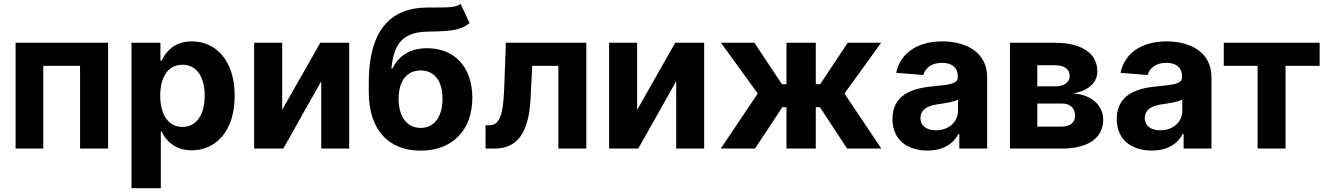

<svg xmlns="http://www.w3.org/2000/svg" viewBox="-20 -766 6856 990"><path d="M60.4 0H203.1V-426.5H392.8V0H537.3V-545.5H60.4Z M658 204.5H809.3V-87.4H813.9C834.9 -41.9 880.7 8.9 968.8 8.9C1093 8.9 1190 -89.5 1190 -272C1190 -459.5 1088.8 -552.6 969.1 -552.6C877.8 -552.6 834.2 -498.2 813.9 -453.8H807.2V-545.5H658ZM806.1 -272.7C806.1 -370 847.3 -432.2 920.8 -432.2C995.7 -432.2 1035.5 -367.2 1035.5 -272.7C1035.5 -177.6 995 -111.5 920.8 -111.5C848 -111.5 806.1 -175.4 806.1 -272.7Z M1435 -199.6V-545.5H1290.5V0H1440.7L1636.4 -346.9V0H1780.5V-545.5H1631.4Z M2355.1 -745.7C2328.5 -726.9 2285.9 -727.3 2227.6 -727.3C2213.8 -727.3 2199.2 -727.6 2183.6 -727.3C1985.1 -725.5 1881.4 -601.2 1881.4 -338.4V-293.7C1881.4 -95.5 1983.7 10.7 2148.8 10.7C2313.6 10.7 2415.5 -95.5 2415.5 -262.1C2415.5 -421.9 2322.1 -517.4 2182.9 -517.4C2095.2 -517.4 2036.2 -479.4 2003.6 -412.6H1998.2C2011 -546.5 2062.1 -601.6 2188.6 -603C2300.4 -604.8 2354.8 -608.7 2401.3 -647ZM2149.5 -106.5C2078.1 -106.5 2035.2 -164.1 2035.2 -257.1C2035.9 -350.1 2078.5 -402.7 2148.8 -402.7C2218.8 -402.7 2261.7 -350.1 2261.7 -257.1C2261.7 -163.7 2218.8 -106.5 2149.5 -106.5Z M2484 0H2529.5C2645.2 0 2706.7 -76.7 2715.9 -259.9L2724.4 -426.5H2859V0H3003.2V-545.5H2588.4L2579.5 -304C2574.2 -165.8 2552.9 -120 2501.4 -120H2483.3Z M3265.3 -199.6V-545.5H3120.7V0H3271L3466.6 -346.9V0H3610.8V-545.5H3461.6Z M3696.4 0H3872.9L4013.8 -213.1H4035.2V0H4186.4V-213.1H4207.7L4348 0H4524.5L4334.2 -283.7L4523.4 -545.5H4350.9L4209.2 -332H4186.4V-545.5H4035.2V-332H4011.7L3870 -545.5H3697.4L3887.1 -283.7Z M4762.8 10.3C4843.4 10.3 4895.6 -24.9 4922.2 -75.6H4926.5V0H5070V-367.9C5070 -497.9 4959.9 -552.6 4838.4 -552.6C4707.7 -552.6 4621.8 -490.1 4600.9 -390.6L4740.8 -379.3C4751.1 -415.5 4783.4 -442.1 4837.7 -442.1C4889.2 -442.1 4918.7 -416.2 4918.7 -371.4V-369.3C4918.7 -334.2 4881.4 -329.5 4786.6 -320.3C4678.6 -310.4 4581.7 -274.1 4581.7 -152.3C4581.7 -44.4 4658.7 10.3 4762.8 10.3ZM4806.1 -94.1C4759.6 -94.1 4726.2 -115.8 4726.2 -157.3C4726.2 -199.9 4761.4 -220.9 4814.6 -228.3C4847.7 -233 4901.6 -240.8 4919.7 -252.8V-195C4919.7 -137.8 4872.5 -94.1 4806.1 -94.1Z M5187.5 0H5456C5592.3 0 5668.3 -55.8 5668.3 -148.8C5668.3 -220.5 5611.5 -277.3 5513.5 -284.4C5591.6 -297.9 5638.1 -339.1 5638.1 -398.1C5638.1 -492.5 5554.7 -545.5 5420.1 -545.5H5187.5ZM5328.5 -113.3V-232.2H5456C5497.9 -232.2 5523.4 -208.5 5523.4 -169.7C5523.4 -134.6 5497.9 -113.3 5456 -113.3ZM5328.5 -321V-429.7H5420.1C5467 -429.7 5495.7 -409.4 5495.7 -376.1C5495.7 -341.6 5468.4 -321 5423.3 -321Z M5919.4 10.3C6000 10.3 6052.2 -24.9 6078.8 -75.6H6083.1V0H6226.6V-367.9C6226.6 -497.9 6116.5 -552.6 5995 -552.6C5864.3 -552.6 5778.4 -490.1 5757.5 -390.6L5897.4 -379.3C5907.7 -415.5 5940 -442.1 5994.3 -442.1C6045.8 -442.1 6075.3 -416.2 6075.3 -371.4V-369.3C6075.3 -334.2 6038 -329.5 5943.2 -320.3C5835.2 -310.4 5738.3 -274.1 5738.3 -152.3C5738.3 -44.4 5815.3 10.3 5919.4 10.3ZM5962.7 -94.1C5916.2 -94.1 5882.8 -115.8 5882.8 -157.3C5882.8 -199.9 5918 -220.9 5971.2 -228.3C6004.3 -233 6058.2 -240.8 6076.3 -252.8V-195C6076.3 -137.8 6029.1 -94.1 5962.7 -94.1Z M6290.1 -426.5H6464.5V0H6608.7V-426.5H6784.4V-545.5H6290.1Z"/></svg>

Font: Karasuma Gothic
Style: Bold
Weight: 700
Designer: Rasmus Andersson / Ryoko Nishizuka
Foundry: Genbu
Version: Version 1.00